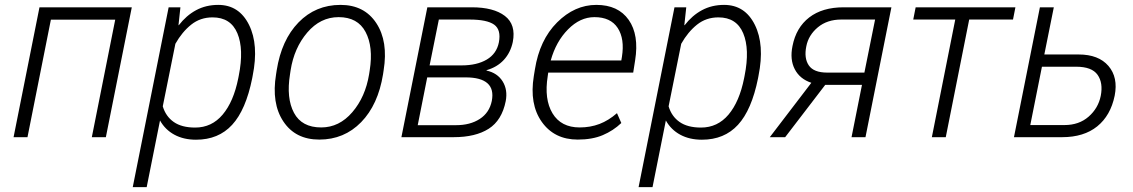

<svg xmlns="http://www.w3.org/2000/svg" viewBox="-20 -558 4610 781"><path d="M410.6 0H353.5L448.7 -478H187L91.8 0H35.2L140.6 -528.3H516.1Z M1005.9 -239.7Q980 -110.8 924.3 -50.3Q868.7 10.3 777.3 10.3Q727.1 10.3 689.5 -10Q651.9 -30.3 630.9 -67.9L576.7 203.1H520L666 -528.3H713.9L706.1 -456.1L707 -455.1Q737.8 -495.1 777.8 -516.6Q817.9 -538.1 867.7 -538.1Q952.6 -538.1 992.9 -457Q1033.2 -376 1007.8 -250ZM951.2 -250Q972.7 -357.9 945.6 -422.6Q918.5 -487.3 844.7 -487.3Q794.9 -487.3 757.8 -457.8Q720.7 -428.2 693.4 -379.9L642.1 -125.5Q654.3 -84.5 686.8 -61.8Q719.2 -39.1 773.9 -39.1Q841.3 -39.1 885.7 -91.8Q930.2 -144.5 949.2 -239.7Z M1105.5 -272Q1125 -395.5 1194.3 -466.8Q1263.7 -538.1 1365.2 -538.1Q1461.9 -538.1 1510.7 -463.9Q1559.6 -389.6 1540.5 -272L1538.1 -255.9Q1518.1 -131.8 1449 -61Q1379.9 9.8 1278.8 9.8Q1181.6 9.8 1132.6 -64Q1083.5 -137.7 1103 -255.9ZM1159.7 -255.9Q1144 -158.7 1175.8 -99.1Q1207.5 -39.6 1286.6 -39.6Q1359.9 -39.6 1413.1 -101.6Q1466.3 -163.6 1481.4 -255.9L1483.9 -272Q1499 -367.7 1467 -428Q1435.1 -488.3 1357.4 -488.3Q1283.2 -488.3 1229.7 -425.5Q1176.3 -362.8 1162.1 -272Z M1612.8 0 1718.3 -528.3H1899.4Q1987.8 -528.3 2033.7 -493.2Q2079.6 -458 2065.9 -387.2Q2056.6 -343.8 2029.3 -314.2Q2002 -284.7 1959 -272.5V-271Q2003.4 -261.2 2024.7 -226.8Q2045.9 -192.4 2037.1 -146.5Q2021.5 -68.4 1967.8 -34.2Q1914.1 0 1825.2 0ZM1717.8 -243.2 1679.2 -48.8H1835Q1892.6 -48.8 1931.6 -74.2Q1970.7 -99.6 1980.5 -147.5Q1989.7 -195.3 1962.9 -219.2Q1936 -243.2 1874 -243.2ZM1727.5 -292H1857.4Q1919.9 -292 1960 -315.7Q2000 -339.4 2009.3 -385.7Q2019 -437 1990 -457.8Q1960.9 -478.5 1889.6 -478.5H1765.1Z M2330.1 9.8Q2234.9 9.8 2183.8 -62.3Q2132.8 -134.3 2151.4 -248.5L2155.8 -275.4Q2174.8 -395.5 2246.1 -466.8Q2317.4 -538.1 2405.8 -538.1Q2494.6 -538.1 2537.4 -477.1Q2580.1 -416 2563.5 -312.5L2555.7 -262.7H2210L2208 -248.5Q2192.9 -154.3 2227.5 -96.9Q2262.2 -39.6 2337.9 -39.6Q2381.3 -39.6 2418.5 -53.7Q2455.6 -67.9 2489.7 -97.7L2507.3 -57.6Q2474.6 -26.4 2431.9 -8.3Q2389.2 9.8 2330.1 9.8ZM2397.9 -488.3Q2339.8 -488.3 2290.8 -438.7Q2241.7 -389.2 2220.2 -312H2507.3L2509.8 -326.7Q2521.5 -399.9 2492.7 -444.1Q2463.9 -488.3 2397.9 -488.3Z M3063.5 -239.7Q3037.6 -110.8 2981.9 -50.3Q2926.3 10.3 2835 10.3Q2784.7 10.3 2747.1 -10Q2709.5 -30.3 2688.5 -67.9L2634.3 203.1H2577.6L2723.6 -528.3H2771.5L2763.7 -456.1L2764.6 -455.1Q2795.4 -495.1 2835.4 -516.6Q2875.5 -538.1 2925.3 -538.1Q3010.3 -538.1 3050.5 -457Q3090.8 -376 3065.4 -250ZM3008.8 -250Q3030.3 -357.9 3003.2 -422.6Q2976.1 -487.3 2902.3 -487.3Q2852.5 -487.3 2815.4 -457.8Q2778.3 -428.2 2751 -379.9L2699.7 -125.5Q2711.9 -84.5 2744.4 -61.8Q2776.9 -39.1 2831.5 -39.1Q2898.9 -39.1 2943.4 -91.8Q2987.8 -144.5 3006.8 -239.7Z M3606 -528.3 3500.5 0H3443.8L3486.3 -212.9H3336.9L3173.8 0H3111.3L3280.3 -221.2Q3233.4 -236.8 3212.9 -276.4Q3192.4 -315.9 3203.6 -370.6Q3218.3 -445.8 3271.7 -487.1Q3325.2 -528.3 3411.6 -528.3ZM3259.8 -369.6Q3250 -321.3 3270 -292Q3290 -262.7 3344.7 -262.7H3496.1L3539.6 -478.5H3401.9Q3344.7 -478.5 3306.6 -446.8Q3268.6 -415 3259.8 -369.6Z M4100.6 -478.5H3922.4L3827.1 0H3770.5L3865.7 -478.5H3694.8L3704.6 -528.3H4110.4Z M4228 -336.4H4367.7Q4448.7 -336.4 4488.8 -289.8Q4528.8 -243.2 4514.2 -168.9Q4497.6 -87.9 4443.1 -43.9Q4388.7 0 4300.3 0H4104.5L4210 -528.3H4266.6ZM4218.3 -286.6 4170.9 -49.3H4310.1Q4369.1 -49.3 4408.2 -83.5Q4447.3 -117.7 4457.5 -168Q4467.8 -220.7 4444.6 -253.7Q4421.4 -286.6 4357.4 -286.6Z"/></svg>

Font: Franko
Style: Light Italic
Weight: 300
Designer: Google
Version: Version 1.200310; 2013